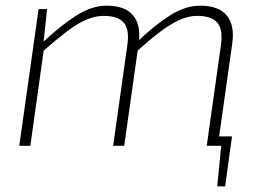

<svg xmlns="http://www.w3.org/2000/svg" viewBox="-20 -514 915 677"><path d="M146 -482 133 -360 135 -343 87 0H48L116 -482ZM356 -494Q421 -494 449.5 -459.5Q478 -425 469 -361L418 0H379L429 -355Q437 -410 416.5 -434Q396 -458 345 -458Q315 -458 283 -444Q251 -430 215 -402.5Q179 -375 130 -332L131 -365Q195 -425 249.5 -459.5Q304 -494 356 -494ZM686 -494Q751 -494 779.5 -459.5Q808 -425 799 -361L748 0H709L759 -355Q767 -411 746 -434.5Q725 -458 675 -458Q645 -458 613.5 -444Q582 -430 545.5 -402.5Q509 -375 461 -332L462 -365Q526 -426 580 -460Q634 -494 686 -494ZM798 -33 774 143H746L760 0H718L722 -33Z"/></svg>

Font: Exo 2 ExtraLight
Style: Italic
Weight: 250
Italic angle: -8°
Designer: Natanael Gama
Foundry: Natanael Gama
Version: Version 2.010